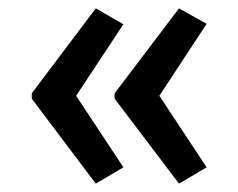

<svg xmlns="http://www.w3.org/2000/svg" viewBox="-20 -494 570 459"><path d="M408 -55 474 -94 361 -265 474 -437 408 -474 254 -271V-258ZM209 -55 275 -94 162 -265 275 -436 209 -474 56 -271V-258Z"/></svg>

Font: Noto Sans Mono Condensed Medium
Style: Regular
Weight: 500
Width: 3
Designer: Monotype Design Team
Foundry: Monotype Imaging Inc.
Version: Version 2.014